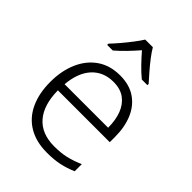

<svg xmlns="http://www.w3.org/2000/svg" viewBox="-221 -875 995 995"><g transform="rotate(45 276.0 -377.5)"><path d="M290 -542Q358 -542 404 -510.5Q450 -479 473 -424Q496 -369 496 -298V-259H116Q117 -153 166 -96.5Q215 -40 307 -40Q356 -40 393 -48.5Q430 -57 474 -76V-24Q435 -7 395.5 1.5Q356 10 305 10Q225 10 169.5 -23Q114 -56 85.5 -117.5Q57 -179 57 -262Q57 -343 84.5 -406.5Q112 -470 164 -506Q216 -542 290 -542ZM289 -494Q216 -494 171 -445.5Q126 -397 118 -306H437Q437 -362 421 -404Q405 -446 372.5 -470Q340 -494 289 -494ZM306 -765Q318 -744 339 -716.5Q360 -689 383.5 -662Q407 -635 425 -615V-606H384Q357 -628 329 -657Q301 -686 277 -714Q253 -686 225.5 -657.5Q198 -629 171 -606H130V-615Q149 -635 172 -662Q195 -689 216 -716.5Q237 -744 250 -765Z"/></g></svg>

Font: Noto Sans Armenian Light
Style: Regular
Weight: 300
Designer: Monotype Design Team
Foundry: Monotype Imaging Inc.
Version: Version 2.007